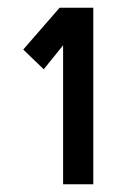

<svg xmlns="http://www.w3.org/2000/svg" viewBox="-20 -723 331 496"><path d="M221 -247H143V-606L93 -544L40 -595L134 -703H221Z"/></svg>

Font: Kulim Park
Style: Bold
Weight: 700
Designer: Noponies / Dale Sattler
Foundry: Noponies
Version: Version 1.000; ttfautohint (v1.8.3)